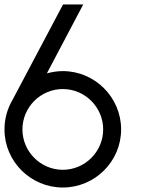

<svg xmlns="http://www.w3.org/2000/svg" viewBox="-20 -821 634 856"><path d="M260 -424C359 -424 440 -343 440 -244C440 -145 359 -64 260 -64C161 -64 80 -145 80 -244C80 -343 161 -424 260 -424ZM189 -494 351 -801H261L36 -376C13 -337 0 -292 0 -244C0 -101 117 15 260 15C403 15 520 -101 520 -244C520 -387 403 -504 260 -504C235 -504 212 -500 189 -494Z"/></svg>

Font: MintSans
Style: Regular
Weight: 400
Version: Version 2.0